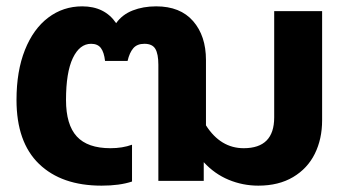

<svg xmlns="http://www.w3.org/2000/svg" viewBox="-20 -570 1087 605"><path d="M32 -255Q32 -346 58.5 -412.5Q85 -479 132 -514.5Q179 -550 239 -550Q310 -550 346 -497Q365 -524 398 -537Q431 -550 472 -550Q548 -550 588.5 -503.5Q629 -457 629 -381V-175Q675 -103 748 -103Q844 -103 844 -200V-535H995V-191Q995 -132 972 -85.5Q949 -39 903.5 -12Q858 15 794 15Q745 15 700.5 -3.5Q656 -22 622 -59V0H479V-366Q479 -400 469.5 -416Q460 -432 435 -432Q412 -432 400 -418Q388 -404 382 -378H311Q308 -405 298 -418.5Q288 -432 267 -432Q231 -432 209.5 -387Q188 -342 188 -255Q188 -177 222 -140Q256 -103 328 -103Q366 -103 396 -114V2Q357 15 300 15Q174 15 103 -53.5Q32 -122 32 -255Z"/></svg>

Font: Prompt SemiBold
Style: Regular
Weight: 600
Designer: Katatrad Team
Foundry: CadsonDemak
Version: Version 1.001